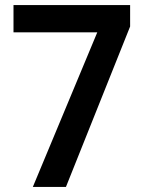

<svg xmlns="http://www.w3.org/2000/svg" viewBox="-20 -734 569 754"><path d="M109 0 362 -607H33V-714H491V-630L239 0Z"/></svg>

Font: Noto Sans SemiCondensed SemiBold
Style: Regular
Weight: 600
Width: 4
Designer: Monotype Design Team
Foundry: Monotype Imaging Inc.
Version: Version 2.013; ttfautohint (v1.8.4.7-5d5b)